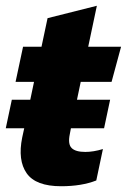

<svg xmlns="http://www.w3.org/2000/svg" viewBox="-25 -636 440 666"><path d="M187 10Q99 10 67.5 -35Q36 -80 52 -159L59 -191H-5L16 -290H80L93 -352H29L55 -474H119L140 -573L311 -616L281 -474H395L362 -352H255L242 -290H357L336 -191H221L217 -170Q210 -136 223.5 -122.5Q237 -109 271 -109Q299 -109 332 -119L309 -10Q258 10 187 10Z"/></svg>

Font: Kanit SemiBold
Style: Italic
Weight: 600
Italic angle: -12°
Designer: Katatrad Team
Foundry: CadsonDemak
Version: Version 2.000; ttfautohint (v1.8.3)